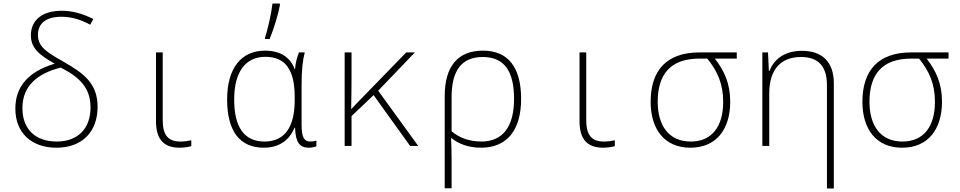

<svg xmlns="http://www.w3.org/2000/svg" viewBox="-20 -827 5440 1088"><path d="M300 10C449 10 533 -84 533 -221C533 -360 448 -415 335 -480C246 -531 195 -561 195 -629C195 -691 236 -732 329 -732C383 -732 436 -717 491 -687L509 -719C445 -752 385 -766 329 -766C225 -766 155 -717 155 -627C155 -553 204 -515 290 -466C138 -421 67 -334 67 -212C67 -73 159 10 300 10ZM301 -25C183 -25 107 -93 107 -214C107 -342 194 -411 324 -444C435 -388 493 -326 493 -218C493 -101 424 -25 301 -25Z M998 10C1022 10 1049 6 1064 1V-32C1047 -28 1024 -25 1002 -25C935 -25 902 -59 902 -146V-530H864V-140C864 -33 912 10 998 10Z M1482 -614V-606H1508C1529 -658 1556 -740 1566 -798V-807H1524C1517 -745 1498 -665 1482 -614ZM1475 10C1571 10 1624 -42 1649 -103H1652C1655 -22 1676 10 1731 10C1747 10 1764 6 1773 2V-30C1763 -27 1750 -25 1738 -25C1705 -25 1689 -47 1689 -119V-344C1689 -430 1695 -485 1707 -530H1674C1663 -502 1654 -468 1652 -435H1650C1624 -504 1567 -540 1482 -540C1347 -540 1267 -441 1267 -263C1267 -85 1338 10 1475 10ZM1479 -25C1364 -25 1307 -106 1307 -263C1307 -418 1370 -505 1484 -505C1593 -505 1650 -437 1650 -278V-259C1650 -115 1599 -25 1479 -25Z M1933 0H1972V-169L2097 -288L2304 0H2350L2123 -313L2331 -530H2282L2041 -282C2015 -256 1993 -233 1972 -210H1970C1971 -270 1972 -327 1972 -387V-530H1933Z M2500 -282V240H2539V70C2539 28 2538 -4 2536 -44H2539C2577 -13 2633 10 2706 10C2853 10 2933 -90 2933 -266C2933 -446 2859 -540 2717 -540C2574 -540 2500 -451 2500 -282ZM2708 -25C2639 -25 2581 -47 2539 -83V-276C2539 -424 2593 -504 2716 -504C2839 -504 2893 -422 2893 -266C2893 -107 2827 -25 2708 -25Z M3398 10C3422 10 3449 6 3464 1V-32C3447 -28 3424 -25 3402 -25C3335 -25 3302 -59 3302 -146V-530H3264V-140C3264 -33 3312 10 3398 10Z M3892 10C4037 10 4118 -92 4118 -251C4118 -352 4085 -425 4031 -495H4155V-530H3944C3757 -530 3667 -428 3667 -250C3667 -95 3745 10 3892 10ZM3894 -25C3767 -25 3707 -119 3707 -250C3707 -407 3780 -495 3944 -495H3988C4045 -425 4078 -352 4078 -250C4078 -111 4015 -25 3894 -25Z M4300 0H4339V-297C4339 -437 4408 -504 4519 -504C4613 -504 4666 -456 4666 -344V241H4705V-355C4705 -479 4636 -539 4525 -539C4420 -539 4364 -486 4340 -425H4337L4332 -530H4300Z M5092 10C5237 10 5318 -92 5318 -251C5318 -352 5285 -425 5231 -495H5355V-530H5144C4957 -530 4867 -428 4867 -250C4867 -95 4945 10 5092 10ZM5094 -25C4967 -25 4907 -119 4907 -250C4907 -407 4980 -495 5144 -495H5188C5245 -425 5278 -352 5278 -250C5278 -111 5215 -25 5094 -25Z"/></svg>

Font: Noto Sans Mono ExtraLight
Style: Regular
Weight: 200
Designer: Monotype Design Team
Foundry: Monotype Imaging Inc.
Version: Version 2.014